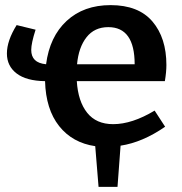

<svg xmlns="http://www.w3.org/2000/svg" viewBox="-20 -563 711 750"><path d="M625 -68Q537 -7 451 6L439 167H365L352 8Q263 -5 211 -70.5Q159 -136 156 -246Q83 -247 45 -276Q7 -305 7 -354Q7 -404 45 -465L119 -447Q102 -394 102 -368Q102 -343 116 -329Q130 -315 160 -312Q174 -420 240.5 -481.5Q307 -543 412 -543Q521 -543 575.5 -479Q630 -415 630 -309Q630 -282 624 -246H280Q285 -167 320.5 -122.5Q356 -78 422 -78Q496 -78 584 -131ZM281 -312H506Q506 -457 403 -457Q349 -457 318 -417.5Q287 -378 281 -312Z"/></svg>

Font: Bitter Pro SemiBold
Style: Regular
Weight: 600
Designer: Sol Matas, and Bitter project Authors
Foundry: Sol Matas
Version: Version 1.010